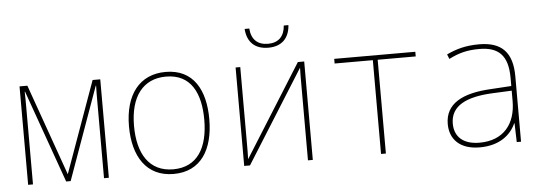

<svg xmlns="http://www.w3.org/2000/svg" viewBox="-49 -872 2912 1026"><g transform="rotate(-5 1407.5 -359.0)"><path d="M65 0H91V-414C91 -446 91 -467 90 -497H92L269 0H293L471 -496H473C472 -466 472 -445 472 -417V0H498V-528H457L281 -38L107 -528H65Z M845 10C992 10 1060 -103 1060 -266C1060 -419 1000 -537 849 -537C709 -537 629 -434 629 -264C629 -102 700 10 845 10ZM845 -15C717 -15 656 -114 656 -264C656 -421 725 -512 849 -512C984 -512 1033 -405 1033 -265C1033 -115 975 -15 845 -15Z M1408 -618C1478 -618 1520 -657 1525 -729H1500C1496 -671 1464 -639 1408 -639C1351 -639 1319 -671 1315 -729H1290C1295 -656 1338 -618 1408 -618ZM1224 0H1255L1567 -497C1566 -467 1566 -451 1566 -421V0H1592V-528H1558L1248 -34C1249 -64 1249 -81 1249 -113V-528H1224Z M1958 0H1984V-503H2188V-528H1753V-503H1958Z M2487 11C2593 11 2654 -40 2681 -101H2683L2686 0H2709V-351C2709 -482 2649 -538 2531 -538C2457 -538 2407 -523 2356 -499L2366 -474C2421 -502 2466 -513 2530 -513C2632 -513 2683 -466 2683 -345V-301L2571 -294C2421 -286 2327 -238 2327 -128C2327 -47 2380 11 2487 11ZM2488 -14C2401 -14 2354 -57 2354 -128C2354 -225 2442 -264 2574 -271L2683 -276V-220C2683 -99 2618 -14 2488 -14Z"/></g></svg>

Font: Noto Sans Mono SemiCondensed Thin
Style: Regular
Weight: 100
Width: 4
Designer: Monotype Design Team
Foundry: Monotype Imaging Inc.
Version: Version 2.014